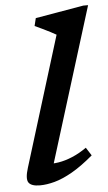

<svg xmlns="http://www.w3.org/2000/svg" viewBox="-54 -771 461 817"><g transform="rotate(-5 177.0 -362.0)"><path d="M209.5 -621.5Q200.5 -627 184.8 -635Q169 -643 151.5 -651.5Q134 -660 119.5 -666.5L127.5 -699.5L333.5 -735H354L138.5 -41L116.5 -77Q142.5 -75 170.8 -79.5Q199 -84 229.5 -96.8Q260 -109.5 291.5 -131.5L313.5 -97Q263.5 -54.5 222 -31Q180.5 -7.5 146.2 1.8Q112 11 83.5 11Q46.5 11 35.2 -5.5Q24 -22 38.5 -68Z"/></g></svg>

Font: Newsreader 9pt Medium
Style: Italic
Weight: 500
Italic angle: -17°
Designer: Hugues Gentile
Foundry: Production Type
Version: Version 1.003